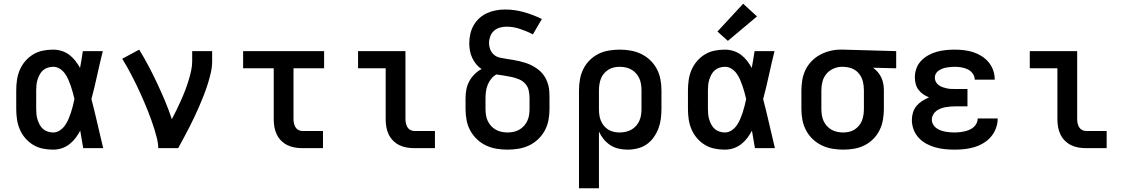

<svg xmlns="http://www.w3.org/2000/svg" viewBox="-20 -794 6040 1029"><path d="M265 8Q237 8 209.5 2.5Q182 -3 158 -17.5Q134 -32 115.5 -53.5Q97 -75 86 -101Q75 -127 71 -154.5Q67 -182 67 -210V-310Q67 -338 71 -365.5Q75 -393 86 -419Q97 -445 115.5 -466.5Q134 -488 158 -502.5Q182 -517 209.5 -522.5Q237 -528 265 -528Q288 -528 310.5 -521Q333 -514 351 -500.5Q369 -487 383.5 -468.5Q398 -450 409 -430Q413 -453 417 -475.5Q421 -498 424 -520H531Q515 -456 501 -391.5Q487 -327 470 -263Q487 -198 502 -132Q517 -66 533 0H426Q422 -23 418 -46.5Q414 -70 410 -94Q399 -73 385 -54.5Q371 -36 352.5 -21.5Q334 -7 311.5 0.5Q289 8 265 8ZM265 -84Q284 -84 300.5 -95Q317 -106 328 -121.5Q339 -137 346.5 -154.5Q354 -172 360 -190Q366 -208 370.5 -226.5Q375 -245 379 -263Q375 -281 370 -299Q365 -317 359 -334.5Q353 -352 345.5 -369Q338 -386 327 -401Q316 -416 300 -426Q284 -436 265 -436Q251 -436 236.5 -431.5Q222 -427 211 -417.5Q200 -408 193 -395Q186 -382 181.5 -368Q177 -354 175.5 -339.5Q174 -325 174 -310V-210Q174 -195 175.5 -180.5Q177 -166 181.5 -152Q186 -138 193 -125Q200 -112 211 -102.5Q222 -93 236.5 -88.5Q251 -84 265 -84Z M828 0Q828 -26 821.5 -51.5Q815 -77 807.5 -101.5Q800 -126 791 -150.5Q782 -175 772.5 -199.5Q763 -224 752.5 -248Q742 -272 731.5 -295.5Q721 -319 709.5 -342.5Q698 -366 686 -389Q674 -412 661.5 -434.5Q649 -457 635 -479L726 -528Q753 -484 777 -438.5Q801 -393 823 -346Q845 -299 865 -251.5Q885 -204 901 -155Q914 -179 926 -204.5Q938 -230 949.5 -255Q961 -280 971 -306Q981 -332 989.5 -359Q998 -386 1004 -413Q1010 -440 1010 -468V-520H1117V-468Q1117 -436 1110 -405Q1103 -374 1093.5 -344Q1084 -314 1072.5 -284.5Q1061 -255 1048.5 -226Q1036 -197 1022.5 -168.5Q1009 -140 994.5 -111.5Q980 -83 965 -55.5Q950 -28 935 0Z M1601 0Q1580 0 1559.5 -3.5Q1539 -7 1520.5 -16Q1502 -25 1487 -40Q1472 -55 1463 -74Q1454 -93 1450.5 -113.5Q1447 -134 1447 -155V-428H1283V-520H1717V-428H1553V-155Q1553 -144 1555.5 -132.5Q1558 -121 1564 -111.5Q1570 -102 1580 -97Q1590 -92 1601 -92H1711V0Z M2201 0Q2180 0 2159.5 -3.5Q2139 -7 2120.5 -16Q2102 -25 2087 -40Q2072 -55 2063 -74Q2054 -93 2050.5 -113.5Q2047 -134 2047 -155V-428H1899V-520H2153V-155Q2153 -144 2155.5 -132.5Q2158 -121 2164 -111.5Q2170 -102 2180 -97Q2190 -92 2201 -92H2311V0Z M2700 8Q2670 8 2640.5 3Q2611 -2 2584.5 -14.5Q2558 -27 2536 -48Q2514 -69 2500 -95Q2486 -121 2480.5 -150.5Q2475 -180 2475 -210V-268Q2475 -292 2479.5 -315Q2484 -338 2495 -358.5Q2506 -379 2523 -396Q2540 -413 2561 -424Q2544 -435 2531.5 -450.5Q2519 -466 2510.5 -484.5Q2502 -503 2498.5 -522.5Q2495 -542 2495 -562Q2495 -587 2500.5 -611.5Q2506 -636 2518 -657.5Q2530 -679 2548.5 -696Q2567 -713 2590 -723.5Q2613 -734 2637.5 -738.5Q2662 -743 2687 -743Q2738 -743 2788 -729Q2838 -715 2884 -692L2836 -610Q2803 -627 2767 -639Q2731 -651 2694 -651Q2676 -651 2658.5 -646Q2641 -641 2627.5 -629Q2614 -617 2607.5 -599.5Q2601 -582 2601 -564Q2601 -546 2607.5 -529Q2614 -512 2627.5 -500.5Q2641 -489 2659 -485Q2677 -481 2694.5 -478.5Q2712 -476 2729.5 -473Q2747 -470 2764 -466Q2781 -462 2798 -456.5Q2815 -451 2830.5 -443Q2846 -435 2860.5 -424.5Q2875 -414 2886.5 -400.5Q2898 -387 2906 -371Q2914 -355 2918.5 -338Q2923 -321 2924 -303.5Q2925 -286 2925 -268V-210Q2925 -180 2919.5 -150.5Q2914 -121 2900 -95Q2886 -69 2864 -48Q2842 -27 2815.5 -14.5Q2789 -2 2759.5 3Q2730 8 2700 8ZM2700 -84Q2716 -84 2732.5 -87.5Q2749 -91 2763 -99Q2777 -107 2788 -119Q2799 -131 2806 -146Q2813 -161 2815.5 -177.5Q2818 -194 2818 -210V-268Q2818 -289 2813.5 -309.5Q2809 -330 2795 -345.5Q2781 -361 2761.5 -369Q2742 -377 2721.5 -381.5Q2701 -386 2680.5 -389Q2660 -392 2640 -395Q2624 -386 2612.5 -371.5Q2601 -357 2594 -340Q2587 -323 2584.5 -304.5Q2582 -286 2582 -268V-210Q2582 -194 2584.5 -177.5Q2587 -161 2594 -146Q2601 -131 2612 -119Q2623 -107 2637 -99Q2651 -91 2667.5 -87.5Q2684 -84 2700 -84Z M3083 215V-310Q3083 -339 3088 -368Q3093 -397 3106 -423.5Q3119 -450 3140 -471Q3161 -492 3187 -505Q3213 -518 3242.5 -523Q3272 -528 3301 -528Q3330 -528 3359.5 -523Q3389 -518 3416 -505Q3443 -492 3464.5 -471.5Q3486 -451 3500 -424.5Q3514 -398 3519.5 -369Q3525 -340 3525 -310V-210Q3525 -183 3521.5 -156.5Q3518 -130 3508.5 -105Q3499 -80 3483 -57.5Q3467 -35 3445 -20Q3423 -5 3396.5 1.5Q3370 8 3343 8Q3319 8 3295 2.5Q3271 -3 3251 -16Q3231 -29 3215.5 -48Q3200 -67 3190 -89V215ZM3301 -84Q3317 -84 3333 -87.5Q3349 -91 3363.5 -99Q3378 -107 3389 -119.5Q3400 -132 3406.5 -146.5Q3413 -161 3415.5 -177.5Q3418 -194 3418 -210V-310Q3418 -326 3415.5 -342.5Q3413 -359 3406.5 -373.5Q3400 -388 3389 -400.5Q3378 -413 3364 -421Q3350 -429 3333.5 -432.5Q3317 -436 3301 -436Q3285 -436 3269.5 -432.5Q3254 -429 3240.5 -420.5Q3227 -412 3216.5 -399.5Q3206 -387 3200.5 -372.5Q3195 -358 3192.5 -342Q3190 -326 3190 -310V-210Q3190 -194 3192 -178.5Q3194 -163 3200 -148Q3206 -133 3216 -120.5Q3226 -108 3239.5 -99.5Q3253 -91 3269 -87.5Q3285 -84 3301 -84Z M3865 8Q3837 8 3809.5 2.5Q3782 -3 3758 -17.5Q3734 -32 3715.5 -53.5Q3697 -75 3686 -101Q3675 -127 3671 -154.5Q3667 -182 3667 -210V-310Q3667 -338 3671 -365.5Q3675 -393 3686 -419Q3697 -445 3715.5 -466.5Q3734 -488 3758 -502.5Q3782 -517 3809.5 -522.5Q3837 -528 3865 -528Q3888 -528 3910.5 -521Q3933 -514 3951 -500.5Q3969 -487 3983.5 -468.5Q3998 -450 4009 -430Q4013 -453 4017 -475.5Q4021 -498 4024 -520H4131Q4115 -456 4101 -391.5Q4087 -327 4070 -263Q4087 -198 4102 -132Q4117 -66 4133 0H4026Q4022 -23 4018 -46.5Q4014 -70 4010 -94Q3999 -73 3985 -54.5Q3971 -36 3952.5 -21.5Q3934 -7 3911.5 0.5Q3889 8 3865 8ZM3865 -84Q3884 -84 3900.5 -95Q3917 -106 3928 -121.5Q3939 -137 3946.5 -154.5Q3954 -172 3960 -190Q3966 -208 3970.5 -226.5Q3975 -245 3979 -263Q3975 -281 3970 -299Q3965 -317 3959 -334.5Q3953 -352 3945.5 -369Q3938 -386 3927 -401Q3916 -416 3900 -426Q3884 -436 3865 -436Q3851 -436 3836.5 -431.5Q3822 -427 3811 -417.5Q3800 -408 3793 -395Q3786 -382 3781.5 -368Q3777 -354 3775.5 -339.5Q3774 -325 3774 -310V-210Q3774 -195 3775.5 -180.5Q3777 -166 3781.5 -152Q3786 -138 3793 -125Q3800 -112 3811 -102.5Q3822 -93 3836.5 -88.5Q3851 -84 3865 -84ZM3881 -575 3825 -625 3963 -774 4037 -706Z M4499 8Q4470 8 4440.5 3Q4411 -2 4384 -15Q4357 -28 4335.5 -48.5Q4314 -69 4300 -95.5Q4286 -122 4280.5 -151Q4275 -180 4275 -210V-310Q4275 -338 4280 -366.5Q4285 -395 4297.5 -420.5Q4310 -446 4330 -466.5Q4350 -487 4375 -500.5Q4400 -514 4428 -521Q4456 -528 4484 -528Q4488 -528 4492 -528Q4496 -528 4500 -528L4783 -520V-428L4659 -431Q4673 -421 4684.5 -407.5Q4696 -394 4703.5 -378Q4711 -362 4714 -345Q4717 -328 4717 -310V-210Q4717 -181 4712 -152Q4707 -123 4694 -96.5Q4681 -70 4660 -49Q4639 -28 4613 -15Q4587 -2 4557.5 3Q4528 8 4499 8ZM4499 -84Q4515 -84 4530.5 -87.5Q4546 -91 4559.5 -99.5Q4573 -108 4583.5 -120.5Q4594 -133 4599.5 -147.5Q4605 -162 4607.5 -178Q4610 -194 4610 -210V-310Q4610 -333 4605 -355Q4600 -377 4586.5 -395.5Q4573 -414 4552.5 -424Q4532 -434 4509 -435L4500 -436Q4498 -436 4496 -436Q4494 -436 4492 -436Q4469 -436 4446.5 -426Q4424 -416 4409 -398Q4394 -380 4388 -357Q4382 -334 4382 -310V-210Q4382 -194 4384.5 -177.5Q4387 -161 4393.5 -146.5Q4400 -132 4411 -119.5Q4422 -107 4436 -99Q4450 -91 4466.5 -87.5Q4483 -84 4499 -84Z M5097 8Q5071 8 5045 5.5Q5019 3 4993.5 -4Q4968 -11 4945 -23.5Q4922 -36 4904 -55Q4886 -74 4876.5 -99.5Q4867 -125 4867 -151Q4867 -171 4873 -191Q4879 -211 4892 -226.5Q4905 -242 4922.5 -253Q4940 -264 4959 -272Q4942 -279 4927.5 -289Q4913 -299 4902.5 -313Q4892 -327 4887.5 -344.5Q4883 -362 4883 -380Q4883 -404 4891.5 -427.5Q4900 -451 4917 -468.5Q4934 -486 4955.5 -498Q4977 -510 5000.5 -516.5Q5024 -523 5048.5 -525.5Q5073 -528 5097 -528Q5122 -528 5147 -525Q5172 -522 5195.5 -514.5Q5219 -507 5240.5 -493.5Q5262 -480 5278 -461Q5294 -442 5302.5 -418Q5311 -394 5311 -369Q5311 -369 5311 -368Q5311 -367 5311 -367H5204Q5204 -367 5204 -367Q5204 -367 5204 -367Q5204 -385 5193 -400Q5182 -415 5166 -422.5Q5150 -430 5132.5 -433Q5115 -436 5097 -436Q5086 -436 5074.5 -435Q5063 -434 5052 -432Q5041 -430 5030.5 -426Q5020 -422 5010.5 -415.5Q5001 -409 4995.5 -399Q4990 -389 4990 -378Q4990 -378 4990 -378Q4990 -378 4990 -378Q4990 -366 4995.5 -355.5Q5001 -345 5010.5 -338Q5020 -331 5031 -327Q5042 -323 5053.5 -320.5Q5065 -318 5076.5 -317.5Q5088 -317 5100 -317H5165V-224H5100Q5087 -224 5073.5 -223Q5060 -222 5046.5 -219.5Q5033 -217 5020.5 -212Q5008 -207 4997.5 -199Q4987 -191 4980.5 -178.5Q4974 -166 4974 -153Q4974 -140 4980.5 -128Q4987 -116 4997.5 -108Q5008 -100 5020.5 -95.5Q5033 -91 5045.5 -88.5Q5058 -86 5071 -85Q5084 -84 5097 -84Q5111 -84 5124 -85.5Q5137 -87 5150 -90Q5163 -93 5175.5 -98.5Q5188 -104 5198 -112.5Q5208 -121 5214 -133.5Q5220 -146 5220 -159H5327Q5327 -159 5327 -158.5Q5327 -158 5327 -158Q5327 -132 5317.5 -106.5Q5308 -81 5291 -61Q5274 -41 5250.5 -27Q5227 -13 5202 -5.5Q5177 2 5150.5 5Q5124 8 5097 8Z M5801 0Q5780 0 5759.5 -3.5Q5739 -7 5720.5 -16Q5702 -25 5687 -40Q5672 -55 5663 -74Q5654 -93 5650.5 -113.5Q5647 -134 5647 -155V-428H5499V-520H5753V-155Q5753 -144 5755.5 -132.5Q5758 -121 5764 -111.5Q5770 -102 5780 -97Q5790 -92 5801 -92H5911V0Z"/></svg>

Font: Iosevka Custom SmBdEx
Style: Regular
Weight: 600
Width: 7
Monospace: yes
Designer: Belleve Invis
Foundry: Belleve Invis
Version: Version 11.2.4; ttfautohint (v1.8.4)